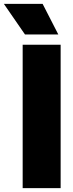

<svg xmlns="http://www.w3.org/2000/svg" viewBox="-73 -971 377 991"><path d="M44 0V-740H240V0ZM56 -793 -53 -951H147L228 -793Z"/></svg>

Font: Encode Sans Condensed Condensed Black
Style: Regular
Weight: 900
Width: 3
Designer: Multiple Designers
Foundry: Impallari Type
Version: Version 3.000; ttfautohint (v1.8.3) -l 8 -r 50 -G 200 -x 14 